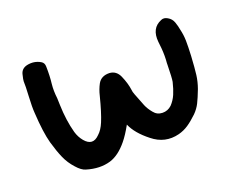

<svg xmlns="http://www.w3.org/2000/svg" viewBox="-86 -601 948 776"><g transform="rotate(-20 388.0 -212.5)"><path d="M454 -9Q403 -49 385 -91Q364 -53 345 -30Q309 14 270 26Q223 40 167 23Q149 18 129 -5Q107 -29 94 -58.5Q81 -88 69 -130Q56 -177 51 -263Q49 -288 51.5 -333.5Q54 -379 53 -398Q53 -405 58 -425Q63 -449 88 -455Q120 -462 147 -446Q159 -439 159 -423Q160 -381 156 -349Q153 -320 157 -288Q158 -273 158 -258Q160 -191 175 -136Q182 -112 197 -94Q228 -57 261 -91Q278 -106 290 -135Q305 -171 322 -238Q328 -264 340 -286Q355 -312 390 -311Q419 -309 432 -280Q447 -246 451 -215Q451 -209 456 -196Q470 -159 477.5 -141Q485 -123 500 -105Q514 -87 537 -86.5Q560 -86 577 -102Q593 -119 602 -140Q611 -161 618 -190Q621 -206 622 -262.5Q623 -319 622 -267Q625 -300 622 -334Q621 -341 619 -362Q613 -422 660 -441Q673 -447 688 -438Q704 -429 710 -412Q716 -395 719 -378Q725 -353 725.5 -328.5Q726 -304 724 -263Q721 -211 717.5 -183.5Q714 -156 704 -128Q691 -94 681 -74Q671 -54 654 -37Q631 -15 611.5 -2Q592 11 569 17Q506 33 454 -9Z"/></g></svg>

Font: LXGW WenKai & Jojoba
Style: Regular
Weight: 400
Designer: LXGW / Fontworks Inc.
Foundry: LXGW / Fontworks Inc.
Version: Version 1.501;January 22, 2025;FontCreator 15.0.0.2927 64-bi